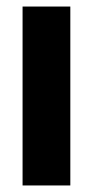

<svg xmlns="http://www.w3.org/2000/svg" viewBox="-20 -567 284 587"><path d="M49 0V-547H195V0Z"/></svg>

Font: Encode Sans Cnd
Style: Bold
Weight: 700
Width: 3
Designer: Multiple Designers
Foundry: Impallari Type
Version: Version 3.002; ttfautohint (v1.8.3) -l 8 -r 50 -G 200 -x 14 